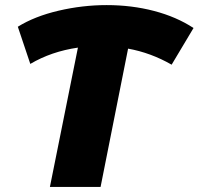

<svg xmlns="http://www.w3.org/2000/svg" viewBox="-20 -734 780 754"><path d="M654 -480Q572 -527 483 -543L375 0H176L286 -547Q182 -532 99 -483L50 -629Q116 -670 210 -692Q304 -714 399 -714Q497 -714 585 -691Q673 -668 740 -624Z"/></svg>

Font: Montserrat Alternates ExtraBold
Style: Italic
Weight: 800
Italic angle: -11.3°
Designer: Julieta Ulanovsky
Foundry: Julieta Ulanovsky
Version: Version 7.200